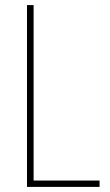

<svg xmlns="http://www.w3.org/2000/svg" viewBox="-20 -734 431 754"><path d="M86 0H371V-25H112V-714H86Z"/></svg>

Font: Noto Sans Thai Looped Condensed Thin
Style: Regular
Weight: 100
Width: 3
Designer: Sasikarn Vongin, Ben Mitchell
Foundry: The Fontpad Ltd
Version: Version 1.001